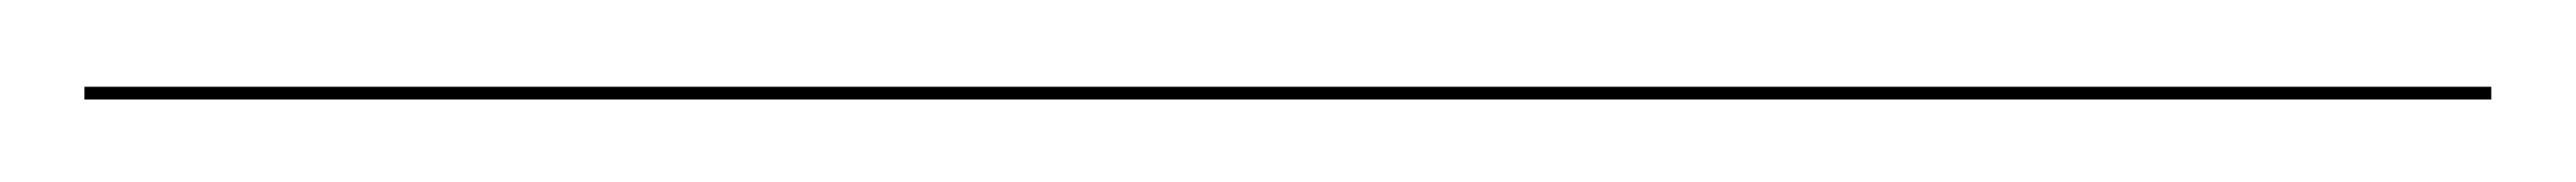

<svg xmlns="http://www.w3.org/2000/svg" viewBox="-25 128 610 43"><path d="M-5 151.5V148.5H565V151.5Z"/></svg>

Font: Bodoni Moda 72pt
Style: Italic
Weight: 400
Italic angle: -13°
Designer: Owen Earl
Foundry: indestructible type
Version: Version 2.005